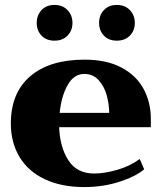

<svg xmlns="http://www.w3.org/2000/svg" viewBox="-20 -749 656 779"><path d="M129 -656Q129 -687 148.5 -708Q168 -729 201 -729Q234 -729 254 -708Q274 -687 274 -656Q274 -625 254 -604.5Q234 -584 201 -584Q168 -584 148.5 -604.5Q129 -625 129 -656ZM382 -656Q382 -687 401.5 -708Q421 -729 454 -729Q487 -729 507 -708Q527 -687 527 -656Q527 -625 507 -604.5Q487 -584 454 -584Q421 -584 401.5 -604.5Q382 -625 382 -656ZM592 -233H220Q223 -152 257.5 -98.5Q292 -45 362 -45Q404 -45 456 -60Q508 -75 547 -104L565 -62Q529 -32 463 -11Q397 10 322 10Q229 10 161.5 -22Q94 -54 59 -112.5Q24 -171 24 -248Q24 -372 102.5 -439.5Q181 -507 323 -507Q413 -507 473.5 -474.5Q534 -442 563 -387.5Q592 -333 592 -267ZM423 -291Q423 -324 413.5 -360.5Q404 -397 381 -423Q358 -449 322 -449Q280 -449 254.5 -404Q229 -359 222 -291Z"/></svg>

Font: Trirong Black
Style: Regular
Weight: 900
Designer: Katatrad Team
Foundry: CadsonDemak
Version: Version 1.001